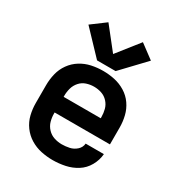

<svg xmlns="http://www.w3.org/2000/svg" viewBox="-185 -895 945 1022"><g transform="rotate(30 288.0 -384.0)"><path d="M291 8Q329 8 367 0Q405 -8 437.5 -28.5Q470 -49 489.5 -83.5Q509 -118 512 -156H400Q398 -132 379.5 -115.5Q361 -99 337.5 -94Q314 -89 291 -89Q267 -89 244 -96.5Q221 -104 204 -122Q187 -140 180.5 -163Q174 -186 174 -210V-217H514V-320Q514 -356 505.5 -391Q497 -426 476.5 -455.5Q456 -485 425 -504Q394 -523 359 -530.5Q324 -538 288 -538Q252 -538 217 -530.5Q182 -523 151.5 -504Q121 -485 100 -455.5Q79 -426 70.5 -391Q62 -356 62 -320V-210Q62 -174 70.5 -139Q79 -104 100.5 -74.5Q122 -45 153 -26Q184 -7 219.5 0.5Q255 8 291 8ZM402 -313H174V-320Q174 -344 180.5 -367Q187 -390 203 -408Q219 -426 241.5 -433.5Q264 -441 288 -441Q312 -441 334.5 -433.5Q357 -426 373.5 -408Q390 -390 396 -367Q402 -344 402 -320ZM345 -570 480 -712 394 -776 288 -642 182 -776 96 -712 231 -570Z"/></g></svg>

Font: Iosevka Sparkle Semibold
Style: Regular
Weight: 600
Designer: Belleve Invis
Foundry: Belleve Invis
Version: Version 4.5.0; ttfautohint (v1.8.3)